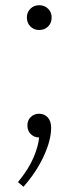

<svg xmlns="http://www.w3.org/2000/svg" viewBox="-20 -517 301 736"><path d="M130 -402Q110 -402 96.5 -415.5Q83 -429 83 -450Q83 -470 96.5 -483.5Q110 -497 130 -497Q151 -497 164.5 -483.5Q178 -470 178 -450Q178 -429 164.5 -415.5Q151 -402 130 -402ZM176 -27Q176 20 148 81Q120 142 70 199L49 181Q90 131 108.5 87Q127 43 130 10Q111 10 98 -3Q85 -16 85 -36Q85 -56 98 -68.5Q111 -81 130 -81Q150 -81 163 -67Q176 -53 176 -27Z"/></svg>

Font: Inria Serif Light
Style: Regular
Weight: 300
Designer: Black Foundry Team
Foundry: Black Foundry
Version: Version 1.000; ttfautohint (v1.8.3)